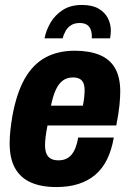

<svg xmlns="http://www.w3.org/2000/svg" viewBox="-20 -744 524 776"><path d="M208 12Q147 12 105 -6.5Q63 -25 41 -64Q19 -103 19 -165Q19 -190 22 -217.5Q25 -245 30 -275Q47 -368 80 -426Q113 -484 163.5 -511.5Q214 -539 282 -539Q341 -539 382.5 -522Q424 -505 445 -468.5Q466 -432 466 -374Q466 -352 463 -320.5Q460 -289 450 -237H172Q167 -212 164.5 -192Q162 -172 162 -158Q162 -137 167.5 -123.5Q173 -110 185 -103Q197 -96 216 -96Q233 -96 246 -101.5Q259 -107 268.5 -118Q278 -129 285 -146.5Q292 -164 296 -188H440Q431 -137 412.5 -99.5Q394 -62 365 -37.5Q336 -13 297 -0.5Q258 12 208 12ZM186 -317H315Q319 -337 320.5 -352.5Q322 -368 322 -379Q322 -397 317 -408.5Q312 -420 301.5 -425.5Q291 -431 275 -431Q251 -431 234 -418.5Q217 -406 205.5 -381Q194 -356 186 -317ZM311 -724Q353 -724 378.5 -709Q404 -694 416 -670.5Q428 -647 428 -620Q428 -612 427 -604.5Q426 -597 425 -589H351Q352 -608 347.5 -622Q343 -636 332 -643.5Q321 -651 302 -651Q281 -651 267 -642Q253 -633 245 -618.5Q237 -604 233 -589H160Q166 -621 184 -652Q202 -683 233.5 -703.5Q265 -724 311 -724Z"/></svg>

Font: Archivo Condensed ExtraBold
Style: Italic
Weight: 800
Width: 3
Italic angle: -10°
Designer: Hector Gatti
Foundry: Omnibus-Type
Version: Version 2.001